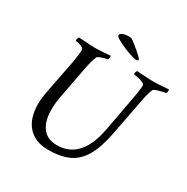

<svg xmlns="http://www.w3.org/2000/svg" viewBox="-177 -942 1065 1094"><g transform="rotate(30 355.5 -395.0)"><path d="M284.2 0Q199.2 0 151.9 -51.8Q104.5 -103.5 104.5 -201.2Q104.5 -219.7 107.9 -245.6Q111.3 -271.5 118.2 -304.7L156.2 -500Q161.1 -528.3 164.1 -550.8Q167 -573.2 167 -589.8Q167 -597.7 156.7 -603.5Q146.5 -609.4 133.8 -612.8Q121.1 -616.2 112.3 -616.2Q110.4 -616.2 110.4 -621.1Q110.4 -634.8 118.2 -642.6Q126 -642.6 145 -641.1Q164.1 -639.6 186 -638.2Q208 -636.7 223.6 -636.7Q248 -636.7 284.2 -639.6Q321.3 -642.6 327.1 -642.6V-639.6Q327.1 -616.2 320.3 -616.2Q315.4 -616.2 301.3 -612.3Q287.1 -608.4 274.4 -603.5Q261.7 -598.6 259.8 -593.8Q246.1 -564.5 234.4 -502.9L194.3 -291Q190.4 -269.5 188.5 -248.5Q186.5 -227.5 186.5 -208Q186.5 -132.8 218.8 -90.3Q251 -47.9 314.5 -47.9Q473.6 -47.9 514.6 -267.6L557.6 -500Q564.5 -534.2 566.9 -556.2Q569.3 -578.1 569.3 -587.9Q569.3 -595.7 555.7 -602.1Q542 -608.4 524.9 -612.3Q507.8 -616.2 496.1 -616.2Q494.1 -616.2 494.1 -622.1Q494.1 -638.7 501 -642.6Q508.8 -642.6 527.8 -641.1Q546.9 -639.6 568.8 -638.2Q590.8 -636.7 606.4 -636.7Q635.7 -636.7 664.6 -639.2Q693.4 -641.6 710.9 -642.6Q710.9 -616.2 704.1 -616.2Q699.2 -616.2 682.6 -612.3Q666 -608.4 650.4 -603.5Q634.8 -598.6 630.9 -593.8Q627 -588.9 619.6 -564.9Q612.3 -541 604.5 -498L560.5 -269.5Q541 -166 506.3 -107.4Q471.7 -48.8 418 -24.4Q364.3 0 284.2 0ZM462.9 -694.3Q454.1 -694.3 428.7 -702.1Q403.3 -710 375 -722.2Q346.7 -734.4 326.2 -746.1Q305.7 -757.8 305.7 -766.6Q305.7 -776.4 321.3 -783.2Q335 -790 362.3 -790Q371.1 -790 378.9 -788.1Q390.6 -781.2 406.7 -768.1Q422.9 -754.9 438.5 -741.7Q454.1 -728.5 464.8 -717.8Q475.6 -707 475.6 -704.1Q475.6 -694.3 462.9 -694.3Z"/></g></svg>

Font: Crimson Text
Style: Italic
Weight: 400
Italic angle: -11°
Designer: Sebastian Kosch
Foundry: Sebastian Kosch
Version: Version 1.100; ttfautohint (v1.8.4)